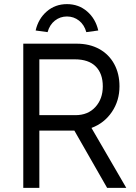

<svg xmlns="http://www.w3.org/2000/svg" viewBox="-20 -912 661 932"><path d="M93 -700H352Q415 -700 462 -674Q509 -648 534.5 -601Q560 -554 560 -493Q560 -423 523 -368.5Q486 -314 424 -291L593 0H500L341 -278H171V0H93ZM479 -493Q479 -555 444.5 -589.5Q410 -624 343 -624H171V-353H346Q407 -353 443 -392.5Q479 -432 479 -493ZM457 -764 399 -756Q389 -792 363.5 -812Q338 -832 305 -832Q272 -832 246.5 -812Q221 -792 211 -756L153 -764Q166 -821 207 -856.5Q248 -892 305 -892Q362 -892 403 -856.5Q444 -821 457 -764Z"/></svg>

Font: Lexend HM
Style: Regular
Weight: 400
Designer: Bonnie Shaver-Troup, Thomas Jockin, Octavio Pardo
Foundry: Lexend
Version: Version 1.091